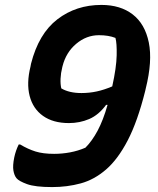

<svg xmlns="http://www.w3.org/2000/svg" viewBox="-20 -740 640 780"><path d="M392 -720Q469 -720 519 -681.5Q569 -643 584.5 -567.5Q600 -492 572 -380L570 -371Q539 -247 499 -170Q459 -93 411 -51.5Q363 -10 308 5Q253 20 192 20Q123 20 90 8Q57 -4 47 -16Q38 -27 34.5 -47Q31 -67 38 -101Q44 -129 56 -153H62Q94 -134 124.5 -124.5Q155 -115 200 -115Q232 -115 264.5 -121Q297 -127 327 -140Q354 -167 376.5 -209Q399 -251 417 -314H411Q381 -273 342.5 -256.5Q304 -240 260 -240Q196 -240 155 -269Q114 -298 100.5 -350Q87 -402 104 -470L106 -481Q137 -603 213 -661.5Q289 -720 392 -720ZM229 -381Q261 -362 311 -362Q343 -362 373 -368.5Q403 -375 436 -389Q453 -466 454 -515.5Q455 -565 449 -586Q421 -597 382 -597Q331 -597 289.5 -562Q248 -527 234 -471L233 -467Q227 -443 226 -420.5Q225 -398 229 -381Z"/></svg>

Font: Recursive Mn Csl St
Style: Bold Italic
Weight: 700
Italic angle: -15°
Monospace: yes
Version: Version 1.079;hotconv 1.0.112;makeotfexe 2.5.65598; ttfautoh